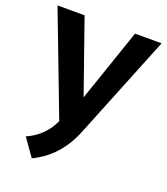

<svg xmlns="http://www.w3.org/2000/svg" viewBox="-134 -607 796 915"><g transform="rotate(20 264.0 -149.5)"><path d="M0 -512.7H137.2L266.6 -143.6L393.1 -512.7H527.8L314.9 15.1Q258.3 154.8 133.8 213.9L71.3 125.5Q157.2 87.9 196.3 2.9Z"/></g></svg>

Font: Voltera
Style: Bold
Weight: 700
Designer: Bernd Montag
Version: Version 1.301